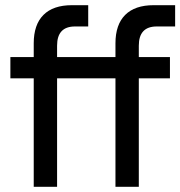

<svg xmlns="http://www.w3.org/2000/svg" viewBox="-20 -720 695 740"><path d="M110 -418H20V-500H110V-553Q110 -625 147.5 -662.5Q185 -700 257 -700H320V-618H269Q200 -618 200 -544V-500H425V-553Q425 -625 462.5 -662.5Q500 -700 572 -700H655V-618H584Q515 -618 515 -544V-500H635V-418H515V0H425V-418H200V0H110Z"/></svg>

Font: PT Root UI Medium
Style: Regular
Weight: 500
Designer: Vitaly Kuzmin
Foundry: ParaType Ltd.
Version: Version 2.001G